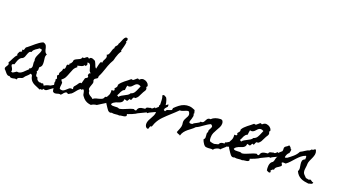

<svg xmlns="http://www.w3.org/2000/svg" viewBox="-87 -1635 4278 2384"><g transform="rotate(20 2051.5 -442.5)"><path d="M677.7 -102.5Q664.1 -79.1 656.7 -64.9Q649.4 -50.8 642.1 -41.5Q634.8 -32.2 625.5 -24.9Q616.2 -17.6 599.6 -6.8Q588.9 2.9 578.1 9.8Q569.3 16.6 561 21.5Q552.7 26.4 547.9 26.4Q545.9 26.4 543.9 25.9Q542 25.4 540 25.4Q534.2 25.4 528.8 25.9Q523.4 26.4 519.5 18.6Q516.6 21.5 514.6 25.4Q512.7 29.3 510.7 32.7Q508.8 36.1 505.4 38.1Q502 40 496.1 38.1L491.2 32.2L476.6 44.9Q449.2 31.2 424.3 22Q399.4 12.7 379.9 0Q360.4 -12.7 346.7 -32.7Q333 -52.7 327.1 -87.9Q322.3 -93.8 316.4 -98.1Q310.5 -102.5 302.7 -100.6Q293 -84 279.3 -72.3Q265.6 -60.5 252 -46.9Q247.1 -42 244.1 -36.1Q241.2 -30.3 236.3 -25.4Q228.5 -16.6 217.8 -13.2Q207 -9.8 196.3 -6.8Q185.5 -3.9 176.3 2.9Q167 9.8 163.1 26.4Q151.4 19.5 139.6 22.5Q130.9 24.4 121.1 26.9Q111.3 29.3 102.1 29.8Q92.8 30.3 84 27.3Q75.2 24.4 68.4 14.6Q54.7 20.5 43 14.2Q31.2 7.8 21 -3.4Q10.7 -14.6 1 -27.3Q-8.8 -40 -17.6 -45.9Q-23.4 -61.5 -17.1 -72.8Q-10.7 -84 -3.4 -94.2Q3.9 -104.5 6.8 -114.7Q9.8 -125 -2 -139.6Q7.8 -154.3 15.6 -170.4Q23.4 -186.5 31.7 -202.6Q40 -218.8 49.3 -233.9Q58.6 -249 72.3 -259.8Q66.4 -266.6 66.4 -272.9Q66.4 -279.3 69.3 -285.6Q72.3 -292 76.2 -298.3Q80.1 -304.7 82 -310.5L110.4 -324.2L103.5 -347.7Q114.3 -345.7 119.6 -348.6Q125 -351.6 127.4 -357.4Q129.9 -363.3 131.3 -370.6Q132.8 -377.9 135.7 -383.8Q140.6 -392.6 150.4 -396.5Q170.9 -412.1 190.9 -429.7Q210.9 -447.3 231 -463.9Q251 -480.5 272.5 -495.6Q293.9 -510.7 319.3 -521.5Q336.9 -518.6 347.2 -510.7Q357.4 -502.9 362.8 -492.2Q368.2 -481.4 371.1 -468.3Q374 -455.1 377 -442.4Q381.8 -425.8 388.7 -414.1Q395.5 -402.3 412.1 -394.5Q398.4 -371.1 401.4 -348.1Q404.3 -325.2 407.2 -299.8Q410.2 -276.4 406.7 -253.9Q403.3 -231.4 377.9 -213.9Q376 -207 377 -199.2Q377.9 -191.4 377.9 -183.6Q377.9 -175.8 375 -168.9Q372.1 -162.1 364.3 -158.2Q373 -147.5 373.5 -136.7Q374 -126 374.5 -116.2Q375 -106.4 379.4 -98.6Q383.8 -90.8 400.4 -86.9Q403.3 -74.2 405.8 -67.9Q408.2 -61.5 411.6 -57.6Q415 -53.7 420.9 -50.3Q426.8 -46.9 436.5 -40Q444.3 -38.1 454.1 -40Q463.9 -42 469.7 -34.2Q474.6 -39.1 481.4 -39.6Q488.3 -40 494.1 -39.1L506.8 -17.6Q517.6 -25.4 531.2 -31.2Q544.9 -37.1 557.6 -41Q572.3 -44.9 586.9 -47.9ZM302.7 -436.5Q293.9 -428.7 281.2 -420.9Q268.6 -413.1 256.3 -404.3Q244.1 -395.5 235.4 -385.3Q226.6 -375 224.6 -361.3Q202.1 -357.4 193.4 -342.8Q184.6 -328.1 178.7 -310.5Q172.9 -293 166 -275.9Q159.2 -258.8 141.6 -249Q135.7 -245.1 130.9 -245.1Q131.8 -245.1 125 -241.2Q114.3 -233.4 106.4 -221.7Q98.6 -210 93.3 -196.3Q87.9 -182.6 83.5 -168.5Q79.1 -154.3 75.2 -142.6Q61.5 -140.6 54.7 -136.7Q47.9 -132.8 46.4 -128.4Q44.9 -124 46.9 -118.2Q48.8 -112.3 52.7 -105.5Q56.6 -99.6 61 -91.8Q65.4 -84 68.4 -76.2Q71.3 -68.4 71.8 -60.5Q72.3 -52.7 67.4 -45.9Q81.1 -35.2 93.8 -41.5Q106.4 -47.9 117.2 -55.7Q121.1 -58.6 125.5 -62Q129.9 -65.4 134.8 -67.4Q157.2 -62.5 175.8 -70.3Q194.3 -78.1 210 -91.8Q225.6 -105.5 240.2 -121.1Q254.9 -136.7 269.5 -148.4L261.7 -156.2Q279.3 -161.1 286.6 -169.4Q293.9 -177.7 295.9 -188.5Q297.9 -199.2 295.9 -211.4Q293.9 -223.6 293 -237.3Q292 -245.1 292.5 -252.4Q293 -259.8 295.9 -267.6Q288.1 -290 293.5 -310.5Q298.8 -331.1 308.1 -350.1Q317.4 -369.1 326.2 -388.7Q335 -408.2 335 -429.7Z M1402.3 -212.9Q1380.9 -164.1 1363.3 -137.2Q1345.7 -110.4 1324.7 -92.8Q1303.7 -75.2 1276.4 -60.1Q1249 -44.9 1209 -17.6Q1192.4 -16.6 1172.9 -10.3Q1153.3 -3.9 1139.6 6.8Q1110.4 3.9 1085.9 -5.9Q1061.5 -15.6 1040 -37.1Q1035.2 -42 1031.2 -47.9Q1027.3 -53.7 1022.5 -58.6Q1011.7 -71.3 1008.8 -81.1Q1005.9 -90.8 1003.9 -106.4Q1000 -128.9 992.2 -138.7Q984.4 -148.4 961.9 -128.9L953.1 -136.7L951.2 -134.8Q942.4 -127.9 937 -123Q931.6 -118.2 926.3 -112.8Q920.9 -107.4 916 -101.6Q911.1 -95.7 904.3 -86.9Q892.6 -72.3 878.4 -56.6Q864.3 -41 845.7 -35.2Q842.8 -32.2 840.8 -29.8Q838.9 -27.3 834 -26.4Q828.1 -24.4 820.3 -27.3Q812.5 -30.3 807.6 -35.2Q796.9 -35.2 788.6 -29.8Q780.3 -24.4 772.9 -16.1Q765.6 -7.8 759.3 1Q752.9 9.8 745.1 15.6Q729.5 9.8 716.3 13.7Q703.1 17.6 690.4 21Q677.7 24.4 665 23.9Q652.3 23.4 639.6 8.8Q633.8 -20.5 629.9 -44.9Q626 -65.4 623 -84Q620.1 -102.5 620.1 -106.4Q625 -111.3 624.5 -119.6Q624 -127.9 622.1 -133.8Q620.1 -134.8 620.1 -135.7Q620.1 -136.7 618.2 -137.7Q623 -141.6 625.5 -147.5Q627.9 -153.3 632.8 -157.2Q629.9 -165 626 -174.8Q622.1 -184.6 622.1 -194.3Q625 -202.1 627.4 -203.1Q629.9 -204.1 638.7 -206.1Q637.7 -210.9 636.2 -215.3Q634.8 -219.7 635.7 -224.6Q635.7 -234.4 640.1 -241.7Q644.5 -249 649.4 -256.3Q654.3 -263.7 658.2 -272.5Q662.1 -281.2 662.1 -293V-297.9Q676.8 -297.9 681.6 -306.2Q686.5 -314.5 687.5 -325.2Q688.5 -335.9 688.5 -346.7Q688.5 -357.4 694.3 -362.3Q698.2 -366.2 701.7 -365.7Q705.1 -365.2 710 -365.2Q715.8 -372.1 717.8 -375.5Q719.7 -378.9 716.8 -388.7Q723.6 -388.7 727.5 -391.6Q731.4 -394.5 733.9 -399.4Q736.3 -404.3 738.8 -409.2Q741.2 -414.1 745.1 -418Q745.1 -442.4 757.8 -452.1Q770.5 -461.9 786.6 -468.3Q802.7 -474.6 818.8 -483.4Q835 -492.2 842.8 -514.6Q855.5 -506.8 864.3 -513.2Q873 -519.5 880.9 -526.9Q888.7 -534.2 898.4 -536.6Q908.2 -539.1 922.9 -523.4Q928.7 -542 946.8 -543Q964.8 -543.9 979.5 -535.2V-534.2H980.5Q996.1 -531.2 1003.9 -519Q1011.7 -506.8 1017.1 -491.7Q1022.5 -476.6 1028.8 -461.9Q1035.2 -447.3 1046.9 -438.5Q1052.7 -463.9 1058.1 -490.2Q1063.5 -516.6 1076.2 -540Q1085 -529.3 1094.7 -536.1L1093.8 -538.1Q1093.8 -553.7 1100.1 -566.4Q1106.4 -579.1 1112.8 -591.3Q1119.1 -603.5 1120.6 -616.7Q1122.1 -629.9 1111.3 -646.5Q1127.9 -651.4 1135.3 -665Q1142.6 -678.7 1147 -694.8Q1151.4 -710.9 1156.7 -727.5Q1162.1 -744.1 1173.8 -755.9Q1173.8 -758.8 1173.3 -761.7Q1172.9 -764.6 1172.9 -767.6Q1173.8 -775.4 1178.7 -781.2Q1183.6 -787.1 1189.5 -793Q1195.3 -798.8 1199.7 -806.2Q1204.1 -813.5 1203.1 -824.2Q1212.9 -836.9 1220.7 -857.9Q1228.5 -878.9 1237.3 -897.5Q1246.1 -916 1257.8 -925.3Q1269.5 -934.6 1288.1 -923.8Q1292 -912.1 1291 -902.8Q1290 -893.6 1280.3 -883.8Q1286.1 -877.9 1289.1 -874Q1286.1 -843.8 1277.8 -814Q1269.5 -784.2 1261.7 -755.9Q1263.7 -753.9 1265.6 -752Q1267.6 -750 1269.5 -748Q1252.9 -724.6 1242.7 -701.2Q1232.4 -677.7 1224.6 -650.4Q1221.7 -639.6 1219.2 -627.9Q1216.8 -616.2 1212.9 -606.4Q1208 -596.7 1201.2 -585.4Q1194.3 -574.2 1189.5 -563.5Q1178.7 -541 1170.4 -518.1Q1162.1 -495.1 1154.3 -471.7Q1144.5 -443.4 1134.3 -416Q1124 -388.7 1109.4 -362.3V-346.7Q1108.4 -335.9 1102.5 -331.5Q1096.7 -327.1 1089.4 -323.7Q1082 -320.3 1075.2 -314Q1068.4 -307.6 1065.4 -293V-292L1066.4 -291Q1076.2 -269.5 1070.8 -251.5Q1065.4 -233.4 1058.6 -216.3Q1051.8 -199.2 1049.3 -182.6Q1046.9 -166 1062.5 -148.4Q1061.5 -128.9 1070.3 -117.7Q1079.1 -106.4 1090.8 -98.6Q1102.5 -90.8 1114.7 -84.5Q1127 -78.1 1132.8 -68.4Q1142.6 -78.1 1153.8 -83.5Q1165 -88.9 1176.3 -91.8Q1187.5 -94.7 1198.7 -97.2Q1210 -99.6 1220.7 -103.5Q1246.1 -110.4 1255.9 -120.1Q1265.6 -129.9 1265.6 -132.8Q1266.6 -146.5 1275.9 -150.4Q1285.2 -154.3 1297.4 -155.8Q1309.6 -157.2 1321.8 -160.2Q1334 -163.1 1339.8 -174.8Q1350.6 -173.8 1358.9 -182.1Q1367.2 -190.4 1374 -199.2Q1380.9 -208 1387.7 -213.9Q1394.5 -219.7 1402.3 -212.9ZM1001 -363.3Q985.4 -375 980 -390.1Q974.6 -405.3 971.2 -420.9Q967.8 -436.5 962.4 -450.7Q957 -464.8 941.4 -474.6L939.5 -475.6Q938.5 -475.6 928.7 -473.6Q918.9 -471.7 917 -470.7Q924.8 -463.9 926.8 -459Q928.7 -454.1 927.2 -449.2Q925.8 -444.3 922.4 -439Q918.9 -433.6 917 -425.8Q915 -423.8 909.2 -427.2Q903.3 -430.7 900.4 -432.6Q886.7 -412.1 861.8 -405.8Q836.9 -399.4 814.5 -393.6Q816.4 -388.7 818.4 -384.8Q820.3 -380.9 822.3 -376Q793 -356.4 779.8 -328.6Q766.6 -300.8 756.3 -271Q746.1 -241.2 731.9 -213.4Q717.8 -185.5 688.5 -166Q693.4 -158.2 695.3 -150.4Q697.3 -142.6 708 -138.7Q710.9 -127.9 710.4 -116.7Q710 -105.5 708 -94.7Q706.1 -84 705.6 -72.8Q705.1 -61.5 708 -49.8L710 -47.9Q740.2 -37.1 757.3 -45.9Q774.4 -54.7 787.6 -68.4Q800.8 -82 816.4 -93.8Q832 -105.5 860.4 -99.6L864.3 -105.5Q862.3 -110.4 861.3 -114.3Q860.4 -118.2 860.4 -123Q861.3 -133.8 866.2 -140.1Q871.1 -146.5 878.9 -154.3Q885.7 -162.1 892.1 -170.9Q898.4 -179.7 904.3 -189.5Q910.2 -198.2 918 -204.6Q925.8 -210.9 938.5 -206.1L957 -276.4Q958 -281.2 966.3 -285.2Q974.6 -289.1 981 -293.9Q987.3 -298.8 988.8 -306.6Q990.2 -314.5 977.5 -327.1Q979.5 -331.1 980.5 -336.9Q981.4 -342.8 983.4 -347.7Q985.4 -352.5 988.3 -355.5Q991.2 -358.4 998 -356.4Z M2045.9 -298.8Q2037.1 -290 2032.7 -285.2Q2028.3 -280.3 2024.9 -275.9Q2021.5 -271.5 2017.1 -266.6Q2012.7 -261.7 2003.9 -252Q1996.1 -244.1 1989.3 -235.4Q1982.4 -226.6 1973.6 -219.7Q1961.9 -222.7 1955.6 -216.8Q1949.2 -210.9 1943.8 -203.6Q1938.5 -196.3 1934.1 -189.9Q1929.7 -183.6 1922.9 -184.6Q1899.4 -171.9 1876 -162.6Q1852.5 -153.3 1831.1 -135.7L1823.2 -143.6L1721.7 -94.7Q1716.8 -92.8 1711.9 -88.9Q1707 -85 1702.1 -82Q1680.7 -70.3 1657.7 -61Q1634.8 -51.8 1612.3 -43.9L1599.6 -40Q1607.4 -20.5 1599.6 -12.7Q1591.8 -4.9 1577.1 -1.5Q1562.5 2 1544.9 2.9Q1527.3 3.9 1517.6 9.8Q1505.9 7.8 1493.7 8.3Q1481.4 8.8 1468.8 10.7Q1455.1 12.7 1443.4 12.7Q1431.6 12.7 1418 9.8H1416Q1399.4 17.6 1387.2 13.2Q1375 8.8 1365.2 -1.5Q1355.5 -11.7 1347.2 -25.9Q1338.9 -40 1330.1 -51.8Q1324.2 -59.6 1315.4 -74.2Q1306.6 -88.9 1300.3 -105.5Q1293.9 -122.1 1292.5 -139.2Q1291 -156.2 1299.8 -168.9Q1308.6 -181.6 1314 -196.3Q1319.3 -210.9 1319.3 -230.5Q1319.3 -237.3 1318.8 -243.2Q1318.4 -249 1318.4 -255.9Q1323.2 -255.9 1329.1 -255.4Q1335 -254.9 1340.3 -255.4Q1345.7 -255.9 1349.1 -259.3Q1352.5 -262.7 1352.5 -271.5Q1352.5 -276.4 1349.1 -279.3Q1345.7 -282.2 1344.7 -285.2Q1350.6 -293.9 1356 -299.3Q1361.3 -304.7 1365.2 -310.1Q1369.1 -315.4 1371.1 -322.8Q1373 -330.1 1370.1 -342.8Q1381.8 -363.3 1397.9 -379.4Q1414.1 -395.5 1431.6 -409.7Q1449.2 -423.8 1467.8 -437.5Q1486.3 -451.2 1502.9 -466.8Q1521.5 -459 1532.7 -466.8Q1543.9 -474.6 1552.7 -483.9Q1561.5 -493.2 1570.3 -499Q1579.1 -504.9 1593.8 -494.1L1595.7 -492.2Q1622.1 -518.6 1648.9 -515.6Q1675.8 -512.7 1694.8 -498Q1713.9 -483.4 1719.7 -464.4Q1725.6 -445.3 1709 -438.5Q1719.7 -427.7 1719.7 -413.1Q1719.7 -398.4 1711.9 -387.7Q1703.1 -376 1696.8 -363.8Q1690.4 -351.6 1683.6 -337.9Q1673.8 -315.4 1662.1 -295.4Q1650.4 -275.4 1628.9 -261.7Q1611.3 -266.6 1605 -257.8Q1598.6 -249 1595.7 -238.8Q1592.8 -228.5 1588.9 -222.7Q1585 -216.8 1572.3 -226.6L1570.3 -228.5L1568.4 -226.6Q1560.5 -218.8 1556.2 -209Q1551.8 -199.2 1543.9 -194.3Q1535.2 -197.3 1525.4 -199.2Q1515.6 -201.2 1506.8 -203.1Q1506.8 -182.6 1499 -170.9Q1491.2 -159.2 1479 -151.9Q1466.8 -144.5 1451.2 -140.1Q1435.5 -135.7 1420.4 -129.4Q1405.3 -123 1392.1 -113.8Q1378.9 -104.5 1371.1 -87.9Q1380.9 -77.1 1395.5 -75.7Q1410.2 -74.2 1425.8 -75.7Q1441.4 -77.1 1456.5 -77.1Q1471.7 -77.1 1483.4 -69.3L1484.4 -68.4L1485.4 -69.3Q1508.8 -72.3 1530.8 -80.6Q1552.7 -88.9 1573.7 -98.1Q1594.7 -107.4 1616.7 -115.7Q1638.7 -124 1662.1 -127.9Q1667 -120.1 1675.3 -119.1Q1683.6 -118.2 1691.4 -120.1L1692.4 -122.1Q1694.3 -128.9 1696.3 -134.3Q1698.2 -139.6 1702.1 -146.5Q1709 -157.2 1718.8 -163.1Q1728.5 -168.9 1739.7 -171.9Q1751 -174.8 1763.7 -175.8Q1776.4 -176.8 1789.1 -178.7H1791L1792 -181.6Q1795.9 -193.4 1802.2 -197.8Q1808.6 -202.1 1815.9 -204.1Q1823.2 -206.1 1831.5 -207Q1839.8 -208 1847.7 -212.9Q1865.2 -207 1877 -216.8Q1888.7 -226.6 1899.4 -237.3L1907.2 -227.5L1910.2 -231.4Q1924.8 -245.1 1932.1 -252Q1939.5 -258.8 1946.3 -264.2Q1953.1 -269.5 1962.4 -274.9Q1971.7 -280.3 1988.3 -291Q2002 -299.8 2015.1 -308.6Q2028.3 -317.4 2041 -328.1Q2045.9 -326.2 2045.9 -320.8Q2045.9 -315.4 2045.9 -310.5Q2044.9 -308.6 2044.4 -304.7Q2043.9 -300.8 2045.9 -298.8ZM1641.6 -420.9Q1640.6 -421.9 1640.1 -421.9Q1639.6 -421.9 1638.7 -422.9Q1618.2 -433.6 1604.5 -433.1Q1590.8 -432.6 1579.6 -425.3Q1568.4 -418 1559.1 -406.7Q1549.8 -395.5 1539.6 -386.2Q1529.3 -377 1515.6 -372.1Q1502 -367.2 1482.4 -373Q1479.5 -357.4 1477.1 -342.3Q1474.6 -327.1 1473.6 -311.5Q1457 -305.7 1447.8 -294.9Q1438.5 -284.2 1432.1 -271.5Q1425.8 -258.8 1420.4 -244.6Q1415 -230.5 1406.2 -217.8L1410.2 -212.9Q1414.1 -214.8 1418.9 -210Q1423.8 -205.1 1425.8 -203.1Q1436.5 -218.8 1454.6 -229.5Q1472.7 -240.2 1491.7 -249.5Q1510.7 -258.8 1528.3 -269.5Q1545.9 -280.3 1554.7 -297.9Q1585.9 -306.6 1601.6 -333Q1617.2 -359.4 1627.9 -387.7Q1629.9 -393.6 1635.3 -404.8Q1640.6 -416 1641.6 -420.9Z M2994.1 -169.9Q2985.4 -162.1 2970.2 -149.9Q2955.1 -137.7 2950.2 -127.9Q2944.3 -118.2 2940.9 -110.4Q2937.5 -102.5 2933.1 -97.2Q2928.7 -91.8 2921.4 -88.9Q2914.1 -85.9 2901.4 -85.9Q2901.4 -83 2891.1 -73.7Q2880.9 -64.5 2869.1 -54.2Q2857.4 -43.9 2847.7 -34.7Q2837.9 -25.4 2837.9 -22.5L2829.1 -27.3Q2827.1 -28.3 2817.9 -26.9Q2808.6 -25.4 2796.4 -21Q2784.2 -16.6 2772.5 -8.8Q2760.7 -1 2753.9 11.7L2750 10.7Q2735.4 6.8 2720.2 9.3Q2705.1 11.7 2690.4 11.7Q2659.2 13.7 2644.5 2.4Q2629.9 -8.8 2613.3 -40Q2609.4 -46.9 2606.4 -54.7Q2603.5 -62.5 2601.6 -70.3V-74.2Q2615.2 -82 2616.2 -95.2Q2617.2 -108.4 2615.2 -123Q2613.3 -137.7 2612.8 -151.4Q2612.3 -165 2623 -173.8Q2617.2 -189.5 2624.5 -203.6Q2631.8 -217.8 2638.7 -230.5Q2645.5 -243.2 2645.5 -254.9Q2645.5 -266.6 2624 -279.3Q2601.6 -270.5 2581.5 -257.3Q2561.5 -244.1 2541.5 -230Q2521.5 -215.8 2501.5 -202.1Q2481.4 -188.5 2459 -179.7Q2438.5 -157.2 2416 -141.1Q2393.6 -125 2372.6 -107.4Q2351.6 -89.8 2334.5 -67.9Q2317.4 -45.9 2308.6 -13.7Q2303.7 -19.5 2298.8 -21.5Q2293.9 -23.4 2286.1 -25.4Q2275.4 -28.3 2270.5 -31.7Q2265.6 -35.2 2257.8 -42L2258.8 -43.9Q2267.6 -69.3 2279.3 -95.7Q2291 -122.1 2291 -148.4Q2291 -158.2 2289.1 -166.5Q2287.1 -174.8 2287.1 -184.6Q2287.1 -202.1 2293 -216.8Q2298.8 -231.4 2306.2 -244.1Q2313.5 -256.8 2319.8 -269Q2326.2 -281.2 2326.2 -294.9Q2326.2 -305.7 2321.3 -316.4Q2316.4 -327.1 2308.6 -335Q2293.9 -335.9 2281.2 -331.5Q2268.6 -327.1 2255.9 -321.3Q2243.2 -315.4 2229.5 -311Q2215.8 -306.6 2200.2 -307.6Q2179.7 -287.1 2158.2 -267.1Q2136.7 -247.1 2115.2 -227.5Q2070.3 -187.5 2027.8 -144.5Q1985.4 -101.6 1960 -46.9Q1955.1 -36.1 1951.7 -24.9Q1948.2 -13.7 1943.4 -2.9Q1943.4 -1 1941.4 1H1936.5Q1925.8 1 1922.4 6.8Q1918.9 12.7 1917.5 20Q1916 27.3 1914.1 34.2Q1912.1 41 1905.3 43Q1897.5 44.9 1890.1 40Q1882.8 35.2 1877.9 30.3L1877 29.3Q1867.2 13.7 1866.2 -2.9Q1865.2 -19.5 1869.6 -35.6Q1874 -51.8 1882.3 -67.4Q1890.6 -83 1898.4 -96.7Q1910.2 -117.2 1920.4 -139.2Q1930.7 -161.1 1930.7 -185.5Q1930.7 -196.3 1928.2 -204.6Q1925.8 -212.9 1923.8 -221.7L1945.3 -236.3Q1940.4 -243.2 1939.9 -248.5Q1939.5 -253.9 1939.9 -258.8Q1940.4 -263.7 1940.9 -268.1Q1941.4 -272.5 1939.5 -277.3V-280.3L1947.3 -289.1Q1945.3 -321.3 1945.3 -349.6Q1945.3 -377.9 1933.6 -409.2Q1947.3 -421.9 1960 -415.5Q1972.7 -409.2 1985.4 -401.4V-400.4L1986.3 -399.4Q1994.1 -387.7 2000 -371.1Q2005.9 -354.5 2009.3 -336.4Q2012.7 -318.4 2014.6 -300.8Q2016.6 -283.2 2016.6 -269.5Q2016.6 -265.6 2016.1 -262.2Q2015.6 -258.8 2015.6 -254.9L2009.8 -249Q2014.6 -244.1 2020.5 -239.3Q2026.4 -234.4 2033.2 -235.4Q2039.1 -252.9 2051.8 -258.3Q2064.5 -263.7 2077.6 -266.6Q2090.8 -269.5 2101.1 -274.9Q2111.3 -280.3 2111.3 -297.9Q2111.3 -301.8 2110.4 -303.7L2112.3 -305.7Q2139.6 -333 2168.5 -355Q2197.3 -377 2229 -387.7Q2260.7 -398.4 2295.4 -396.5Q2330.1 -394.5 2370.1 -375L2372.1 -374L2382.8 -334L2376 -327.1Q2385.7 -313.5 2383.3 -295.4Q2380.9 -277.3 2375 -259.8Q2369.1 -242.2 2364.3 -227.1Q2359.4 -211.9 2365.2 -205.1Q2370.1 -198.2 2383.3 -199.2Q2396.5 -200.2 2404.3 -201.2Q2412.1 -211.9 2426.3 -219.7Q2440.4 -227.5 2454.6 -234.4Q2468.8 -241.2 2479.5 -248.5Q2490.2 -255.9 2491.2 -264.6Q2506.8 -261.7 2516.6 -266.1Q2526.4 -270.5 2532.2 -279.3Q2538.1 -288.1 2543 -298.3Q2547.9 -308.6 2554.2 -317.9Q2560.5 -327.1 2570.3 -332Q2580.1 -336.9 2596.7 -335Q2619.1 -357.4 2649.9 -367.7Q2680.7 -377.9 2711.9 -378.9Q2734.4 -379.9 2743.2 -365.7Q2752 -351.6 2752 -332Q2752 -306.6 2740.2 -283.2Q2728.5 -259.8 2713.9 -235.4Q2699.2 -210.9 2687.5 -184.6Q2675.8 -158.2 2675.8 -126Q2675.8 -123 2675.8 -115.7Q2675.8 -108.4 2676.8 -101.1Q2677.7 -93.8 2679.2 -87.4Q2680.7 -81.1 2683.6 -79.1Q2687.5 -77.1 2690.4 -76.2L2685.5 -72.3Q2708 -69.3 2725.6 -64Q2743.2 -58.6 2763.7 -67.4Q2769.5 -69.3 2775.9 -70.3Q2782.2 -71.3 2788.1 -73.2Q2796.9 -74.2 2798.8 -80.6Q2800.8 -86.9 2806.2 -93.3Q2811.5 -99.6 2823.7 -105Q2835.9 -110.4 2864.3 -110.4V-126Q2883.8 -131.8 2897.5 -141.1Q2911.1 -150.4 2924.3 -158.2Q2937.5 -166 2953.6 -169.9Q2969.7 -173.8 2994.1 -169.9Z M3668 -298.8Q3659.2 -290 3654.8 -285.2Q3650.4 -280.3 3647 -275.9Q3643.6 -271.5 3639.2 -266.6Q3634.8 -261.7 3626 -252Q3618.2 -244.1 3611.3 -235.4Q3604.5 -226.6 3595.7 -219.7Q3584 -222.7 3577.6 -216.8Q3571.3 -210.9 3565.9 -203.6Q3560.5 -196.3 3556.2 -189.9Q3551.8 -183.6 3544.9 -184.6Q3521.5 -171.9 3498 -162.6Q3474.6 -153.3 3453.1 -135.7L3445.3 -143.6L3343.8 -94.7Q3338.9 -92.8 3334 -88.9Q3329.1 -85 3324.2 -82Q3302.7 -70.3 3279.8 -61Q3256.8 -51.8 3234.4 -43.9L3221.7 -40Q3229.5 -20.5 3221.7 -12.7Q3213.9 -4.9 3199.2 -1.5Q3184.6 2 3167 2.9Q3149.4 3.9 3139.6 9.8Q3127.9 7.8 3115.7 8.3Q3103.5 8.8 3090.8 10.7Q3077.1 12.7 3065.4 12.7Q3053.7 12.7 3040 9.8H3038.1Q3021.5 17.6 3009.3 13.2Q2997.1 8.8 2987.3 -1.5Q2977.5 -11.7 2969.2 -25.9Q2960.9 -40 2952.1 -51.8Q2946.3 -59.6 2937.5 -74.2Q2928.7 -88.9 2922.4 -105.5Q2916 -122.1 2914.6 -139.2Q2913.1 -156.2 2921.9 -168.9Q2930.7 -181.6 2936 -196.3Q2941.4 -210.9 2941.4 -230.5Q2941.4 -237.3 2940.9 -243.2Q2940.4 -249 2940.4 -255.9Q2945.3 -255.9 2951.2 -255.4Q2957 -254.9 2962.4 -255.4Q2967.8 -255.9 2971.2 -259.3Q2974.6 -262.7 2974.6 -271.5Q2974.6 -276.4 2971.2 -279.3Q2967.8 -282.2 2966.8 -285.2Q2972.7 -293.9 2978 -299.3Q2983.4 -304.7 2987.3 -310.1Q2991.2 -315.4 2993.2 -322.8Q2995.1 -330.1 2992.2 -342.8Q3003.9 -363.3 3020 -379.4Q3036.1 -395.5 3053.7 -409.7Q3071.3 -423.8 3089.8 -437.5Q3108.4 -451.2 3125 -466.8Q3143.6 -459 3154.8 -466.8Q3166 -474.6 3174.8 -483.9Q3183.6 -493.2 3192.4 -499Q3201.2 -504.9 3215.8 -494.1L3217.8 -492.2Q3244.1 -518.6 3271 -515.6Q3297.9 -512.7 3316.9 -498Q3335.9 -483.4 3341.8 -464.4Q3347.7 -445.3 3331.1 -438.5Q3341.8 -427.7 3341.8 -413.1Q3341.8 -398.4 3334 -387.7Q3325.2 -376 3318.8 -363.8Q3312.5 -351.6 3305.7 -337.9Q3295.9 -315.4 3284.2 -295.4Q3272.5 -275.4 3251 -261.7Q3233.4 -266.6 3227.1 -257.8Q3220.7 -249 3217.8 -238.8Q3214.8 -228.5 3210.9 -222.7Q3207 -216.8 3194.3 -226.6L3192.4 -228.5L3190.4 -226.6Q3182.6 -218.8 3178.2 -209Q3173.8 -199.2 3166 -194.3Q3157.2 -197.3 3147.5 -199.2Q3137.7 -201.2 3128.9 -203.1Q3128.9 -182.6 3121.1 -170.9Q3113.3 -159.2 3101.1 -151.9Q3088.9 -144.5 3073.2 -140.1Q3057.6 -135.7 3042.5 -129.4Q3027.3 -123 3014.2 -113.8Q3001 -104.5 2993.2 -87.9Q3002.9 -77.1 3017.6 -75.7Q3032.2 -74.2 3047.9 -75.7Q3063.5 -77.1 3078.6 -77.1Q3093.8 -77.1 3105.5 -69.3L3106.4 -68.4L3107.4 -69.3Q3130.9 -72.3 3152.8 -80.6Q3174.8 -88.9 3195.8 -98.1Q3216.8 -107.4 3238.8 -115.7Q3260.7 -124 3284.2 -127.9Q3289.1 -120.1 3297.4 -119.1Q3305.7 -118.2 3313.5 -120.1L3314.5 -122.1Q3316.4 -128.9 3318.4 -134.3Q3320.3 -139.6 3324.2 -146.5Q3331.1 -157.2 3340.8 -163.1Q3350.6 -168.9 3361.8 -171.9Q3373 -174.8 3385.7 -175.8Q3398.4 -176.8 3411.1 -178.7H3413.1L3414.1 -181.6Q3418 -193.4 3424.3 -197.8Q3430.7 -202.1 3438 -204.1Q3445.3 -206.1 3453.6 -207Q3461.9 -208 3469.7 -212.9Q3487.3 -207 3499 -216.8Q3510.7 -226.6 3521.5 -237.3L3529.3 -227.5L3532.2 -231.4Q3546.9 -245.1 3554.2 -252Q3561.5 -258.8 3568.4 -264.2Q3575.2 -269.5 3584.5 -274.9Q3593.8 -280.3 3610.4 -291Q3624 -299.8 3637.2 -308.6Q3650.4 -317.4 3663.1 -328.1Q3668 -326.2 3668 -320.8Q3668 -315.4 3668 -310.5Q3667 -308.6 3666.5 -304.7Q3666 -300.8 3668 -298.8ZM3263.7 -420.9Q3262.7 -421.9 3262.2 -421.9Q3261.7 -421.9 3260.7 -422.9Q3240.2 -433.6 3226.6 -433.1Q3212.9 -432.6 3201.7 -425.3Q3190.4 -418 3181.2 -406.7Q3171.9 -395.5 3161.6 -386.2Q3151.4 -377 3137.7 -372.1Q3124 -367.2 3104.5 -373Q3101.6 -357.4 3099.1 -342.3Q3096.7 -327.1 3095.7 -311.5Q3079.1 -305.7 3069.8 -294.9Q3060.5 -284.2 3054.2 -271.5Q3047.9 -258.8 3042.5 -244.6Q3037.1 -230.5 3028.3 -217.8L3032.2 -212.9Q3036.1 -214.8 3041 -210Q3045.9 -205.1 3047.9 -203.1Q3058.6 -218.8 3076.7 -229.5Q3094.7 -240.2 3113.8 -249.5Q3132.8 -258.8 3150.4 -269.5Q3168 -280.3 3176.8 -297.9Q3208 -306.6 3223.6 -333Q3239.3 -359.4 3250 -387.7Q3252 -393.6 3257.3 -404.8Q3262.7 -416 3263.7 -420.9Z M4063.5 -35.2Q4064.5 -23.4 4059.6 -17.6Q4054.7 -11.7 4046.4 -8.8Q4038.1 -5.9 4028.3 -4.4Q4018.6 -2.9 4011.7 1Q3983.4 -2 3957 -7.3Q3930.7 -12.7 3908.2 -23.9Q3885.7 -35.2 3867.7 -53.7Q3849.6 -72.3 3836.9 -100.6Q3849.6 -121.1 3845.7 -146Q3841.8 -170.9 3838.4 -194.3Q3835 -217.8 3839.4 -237.3Q3843.8 -256.8 3873 -268.6Q3871.1 -279.3 3873.5 -292Q3876 -304.7 3866.2 -313.5Q3832 -301.8 3806.6 -280.3Q3781.2 -258.8 3758.3 -233.4Q3735.4 -208 3712.4 -182.1Q3689.5 -156.2 3662.1 -136.7Q3649.4 -135.7 3635.3 -138.2Q3621.1 -140.6 3611.3 -129.9Q3612.3 -123 3616.2 -118.2Q3620.1 -113.3 3622.6 -108.4Q3625 -103.5 3625 -98.1Q3625 -92.8 3618.2 -85.9Q3608.4 -76.2 3597.2 -69.8Q3585.9 -63.5 3575.7 -56.2Q3565.4 -48.8 3558.6 -39.1Q3551.8 -29.3 3551.8 -12.7Q3545.9 -15.6 3541 -14.2Q3536.1 -12.7 3531.7 -8.8Q3527.3 -4.9 3523.4 0Q3519.5 4.9 3515.6 7.8Q3513.7 12.7 3516.6 16.1Q3519.5 19.5 3523.4 23.4Q3519.5 34.2 3513.2 36.6Q3506.8 39.1 3499.5 37.1Q3492.2 35.2 3484.9 30.8Q3477.5 26.4 3471.7 23.4Q3468.8 10.7 3467.8 -5.9Q3466.8 -22.5 3468.8 -38.6Q3470.7 -54.7 3476.6 -69.3Q3482.4 -84 3494.1 -93.8Q3498 -96.7 3499 -97.2Q3500 -97.7 3500 -97.7Q3500 -97.7 3501 -98.1Q3502 -98.6 3504.9 -101.6Q3512.7 -110.4 3515.6 -120.6Q3518.6 -130.9 3520.5 -141.6Q3522.5 -152.3 3525.9 -162.6Q3529.3 -172.9 3538.1 -180.7Q3534.2 -196.3 3538.6 -208.5Q3543 -220.7 3550.3 -231.9Q3557.6 -243.2 3564.9 -254.4Q3572.3 -265.6 3574.2 -279.3Q3575.2 -284.2 3574.7 -288.6Q3574.2 -293 3574.2 -297.9Q3572.3 -313.5 3577.6 -321.8Q3583 -330.1 3591.3 -335.4Q3599.6 -340.8 3608.9 -346.7Q3618.2 -352.5 3625 -364.3Q3653.3 -350.6 3658.7 -327.6Q3664.1 -304.7 3662.1 -276.4Q3645.5 -265.6 3636.7 -246.6Q3627.9 -227.5 3625 -210Q3627 -204.1 3630.4 -203.6Q3633.8 -203.1 3638.2 -204.6Q3642.6 -206.1 3646.5 -208Q3650.4 -210 3654.3 -210Q3689.5 -234.4 3724.1 -264.6Q3758.8 -294.9 3778.3 -334Q3806.6 -347.7 3832 -365.7Q3857.4 -383.8 3887.7 -392.6L3910.2 -415Q3915 -407.2 3921.9 -411.6Q3928.7 -416 3935.5 -421.9Q3942.4 -427.7 3948.7 -428.7Q3955.1 -429.7 3960.9 -415Q3970.7 -389.6 3965.8 -365.7Q3960.9 -341.8 3950.7 -318.8Q3940.4 -295.9 3929.7 -272.5Q3918.9 -249 3917 -224.6Q3917 -218.8 3917 -212.4Q3917 -206.1 3916 -199.2Q3914.1 -178.7 3910.6 -154.8Q3907.2 -130.9 3913.1 -111.3Q3918 -93.8 3933.6 -80.1Q3949.2 -66.4 3960.9 -52.7Q3967.8 -53.7 3974.6 -51.8Q3981.4 -49.8 3987.8 -47.9Q3994.1 -45.9 4000 -46.4Q4005.9 -46.9 4011.7 -52.7Q4018.6 -55.7 4024.9 -52.2Q4031.2 -48.8 4037.1 -43.9Q4043 -39.1 4049.3 -35.6Q4055.7 -32.2 4063.5 -35.2Z"/></g></svg>

Font: Homemade Apple
Style: Regular
Weight: 400
Version: Version 1.001